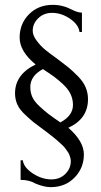

<svg xmlns="http://www.w3.org/2000/svg" viewBox="-20 -722 417 792"><path d="M326 -85Q326 -29 287.5 10.5Q249 50 189 50Q162 50 126 35Q101 20 65 20V-61H74Q78 -31 115.5 -6.5Q153 18 192 18Q227 18 249.5 -4.5Q272 -27 272 -57Q272 -64 270 -71.5Q268 -79 265.5 -85Q263 -91 257.5 -98.5Q252 -106 248.5 -111Q245 -116 236.5 -124Q228 -132 223.5 -136Q219 -140 209 -148.5Q199 -157 195 -160Q191 -163 179.5 -172Q168 -181 165 -183Q131 -208 119 -217.5Q107 -227 83.5 -249Q60 -271 51 -292Q42 -313 42 -337Q42 -415 127 -456Q61 -510 61 -567Q61 -624 99.5 -663Q138 -702 198 -702Q239 -702 277 -682Q300 -670 318 -670V-590H308Q304 -621 268.5 -645Q233 -669 195 -669Q161 -669 138 -647Q115 -625 115 -595Q115 -576 131 -554.5Q147 -533 165 -518Q183 -503 214 -481Q245 -458 261 -445Q277 -432 300 -409Q323 -386 333 -362.5Q343 -339 343 -313Q343 -232 262 -195Q326 -139 326 -85ZM105 -363Q105 -341 113 -322.5Q121 -304 142.5 -284Q164 -264 179 -252.5Q194 -241 229 -217Q281 -245 281 -289Q281 -313 271 -334Q261 -355 240 -374.5Q219 -394 202.5 -406Q186 -418 157 -437Q105 -409 105 -363Z"/></svg>

Font: Forum
Style: Regular
Weight: 400
Designer: Denis Masharov
Foundry: Denis Masharov
Version: Version 1.000